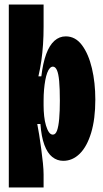

<svg xmlns="http://www.w3.org/2000/svg" viewBox="-20 -700 456 850"><path d="M19 130V-249V-680H173V-581Q173 -541 170.5 -503.5Q168 -466 163 -431Q158 -396 150 -362H163Q170 -421 184.5 -460.5Q199 -500 221 -519.5Q243 -539 271 -539Q314 -539 343 -500Q372 -461 387 -397.5Q402 -334 402 -259Q402 -173 383.5 -112Q365 -51 333 -19.5Q301 12 260 12Q233 12 211.5 -5Q190 -22 176.5 -58.5Q163 -95 159 -151H145Q149 -132 153.5 -103Q158 -74 162.5 -41Q167 -8 170 22Q173 52 173 72V130ZM214 -104Q226 -104 232.5 -122Q239 -140 242 -173.5Q245 -207 245 -254Q245 -307 242 -340.5Q239 -374 232 -389.5Q225 -405 214 -405Q207 -405 200.5 -398Q194 -391 189 -377.5Q184 -364 180.5 -345Q177 -326 175 -303Q173 -280 173 -254V-233Q173 -209 175.5 -186Q178 -163 183.5 -144.5Q189 -126 196.5 -115Q204 -104 214 -104Z"/></svg>

Font: Bricolage Grotesque 96pt ExtraBold Condensed
Style: Regular
Weight: 800
Width: 3
Version: Version 1.001;gftools[0.9.33.dev8+g029e19f]